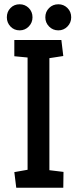

<svg xmlns="http://www.w3.org/2000/svg" viewBox="-20 -878 362 898"><path d="M56 0 47 -73 109 -84V-609L47 -615V-691H267L276 -616L211 -606V-82L277 -74L276 0ZM253 -736Q227 -736 209.5 -754Q192 -772 192 -797Q192 -823 209.5 -840.5Q227 -858 253 -858Q278 -858 295.5 -840.5Q313 -823 313 -797Q313 -772 295.5 -754Q278 -736 253 -736ZM72 -736Q46 -736 29 -754Q12 -772 12 -797Q12 -823 29 -840.5Q46 -858 72 -858Q97 -858 114.5 -840.5Q132 -823 132 -797Q132 -772 114.5 -754Q97 -736 72 -736Z"/></svg>

Font: Kreon Light
Style: Regular
Weight: 400
Version: Version 2.002